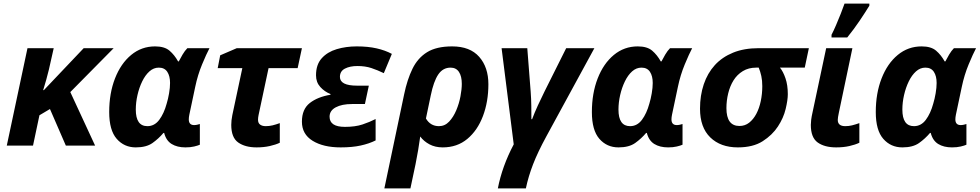

<svg xmlns="http://www.w3.org/2000/svg" viewBox="-20 -816 5490 1076"><path d="M134 -546H281L254 -426Q248 -400 239 -368.5Q230 -337 222 -311H226L449 -546H617L374 -300L513 0H349L260 -205L201 -170L165 0H18Z M741 10Q676 10 634 -38Q592 -86 592 -188Q592 -293 624.5 -376.5Q657 -460 715 -508Q773 -556 849 -556Q902 -556 930 -532Q958 -508 978 -472H982Q990 -488 1003 -510Q1016 -532 1030 -546H1154Q1137 -514 1112.5 -455Q1088 -396 1074 -329L1041 -173Q1038 -158 1038 -147Q1038 -115 1068 -115Q1076 -115 1085 -117Q1094 -119 1100 -121V-5Q1089 0 1068 5Q1047 10 1019 10Q973 10 942 -9Q911 -28 900 -71H896Q869 -39 834.5 -14.5Q800 10 741 10ZM806 -109Q846 -109 872.5 -144.5Q899 -180 914 -235Q922 -261 927.5 -293Q933 -325 933 -351Q933 -390 917.5 -413.5Q902 -437 870 -437Q841 -437 817.5 -416Q794 -395 777 -360Q760 -325 750.5 -283.5Q741 -242 741 -202Q741 -109 806 -109Z M1214 -506 1307 -546H1672L1648 -434H1485L1429 -171Q1426 -156 1426 -145Q1426 -126 1438 -117.5Q1450 -109 1469 -109Q1489 -109 1507.5 -113.5Q1526 -118 1548 -126V-16Q1525 -5 1491.5 2.5Q1458 10 1418 10Q1354 10 1315 -17.5Q1276 -45 1276 -116Q1276 -141 1282 -171L1338 -434H1200Z M1889 10Q1792 10 1732 -27Q1672 -64 1672 -134Q1672 -204 1716 -238.5Q1760 -273 1832 -285V-289Q1799 -302 1775 -328.5Q1751 -355 1751 -394Q1751 -454 1783 -489.5Q1815 -525 1867 -540.5Q1919 -556 1979 -556Q2042 -556 2090.5 -545Q2139 -534 2176 -514L2131 -406Q2096 -423 2061.5 -434.5Q2027 -446 1983 -446Q1941 -446 1913 -431.5Q1885 -417 1885 -385Q1885 -336 1981 -336H2047L2025 -233H1953Q1896 -233 1861.5 -214.5Q1827 -196 1827 -162Q1827 -105 1913 -105Q1971 -105 2011.5 -118.5Q2052 -132 2085 -149V-29Q2049 -11 2001.5 -0.5Q1954 10 1889 10Z M2134 240 2245 -288Q2262 -370 2291.5 -430.5Q2321 -491 2373.5 -523.5Q2426 -556 2514 -556Q2614 -556 2665.5 -497.5Q2717 -439 2717 -344Q2717 -246 2686.5 -165.5Q2656 -85 2599 -37.5Q2542 10 2461 10Q2419 10 2387 -7Q2355 -24 2335 -51Q2330 -13 2323.5 24.5Q2317 62 2309 103L2280 240ZM2440 -109Q2473 -109 2497 -134.5Q2521 -160 2537 -198Q2553 -236 2560.5 -276Q2568 -316 2568 -346Q2568 -389 2552 -413Q2536 -437 2505 -437Q2462 -437 2436 -398.5Q2410 -360 2394 -281L2367 -152Q2392 -109 2440 -109Z M2770 240Q2794 116 2859 -7L2791 -546H2935L2954 -302Q2957 -263 2957.5 -223Q2958 -183 2958 -148H2962Q2975 -183 2994 -224.5Q3013 -266 3032 -304L3153 -546H3311L3042 -52Q2994 36 2967.5 104.5Q2941 173 2927 240Z M3446 10Q3381 10 3339 -38Q3297 -86 3297 -188Q3297 -293 3329.5 -376.5Q3362 -460 3420 -508Q3478 -556 3554 -556Q3607 -556 3635 -532Q3663 -508 3683 -472H3687Q3695 -488 3708 -510Q3721 -532 3735 -546H3859Q3842 -514 3817.5 -455Q3793 -396 3779 -329L3746 -173Q3743 -158 3743 -147Q3743 -115 3773 -115Q3781 -115 3790 -117Q3799 -119 3805 -121V-5Q3794 0 3773 5Q3752 10 3724 10Q3678 10 3647 -9Q3616 -28 3605 -71H3601Q3574 -39 3539.5 -14.5Q3505 10 3446 10ZM3511 -109Q3551 -109 3577.5 -144.5Q3604 -180 3619 -235Q3627 -261 3632.5 -293Q3638 -325 3638 -351Q3638 -390 3622.5 -413.5Q3607 -437 3575 -437Q3546 -437 3522.5 -416Q3499 -395 3482 -360Q3465 -325 3455.5 -283.5Q3446 -242 3446 -202Q3446 -109 3511 -109Z M3903 -207Q3903 -281 3924 -343.5Q3945 -406 3986 -451Q4027 -496 4088.5 -521Q4150 -546 4231 -546H4513L4490 -437H4351Q4369 -415 4382 -377Q4395 -339 4395 -288Q4395 -256 4383 -205.5Q4371 -155 4339.5 -107Q4308 -59 4254 -24.5Q4200 10 4115 10Q4018 10 3960.5 -46Q3903 -102 3903 -207ZM4124 -110Q4155 -110 4178.5 -128.5Q4202 -147 4218.5 -178Q4235 -209 4243.5 -249.5Q4252 -290 4252 -333Q4252 -365 4246.5 -390Q4241 -415 4232 -437H4218Q4175 -437 4143 -417.5Q4111 -398 4091 -366Q4071 -334 4061 -293Q4051 -252 4051 -210Q4051 -110 4124 -110Z M4666 10Q4601 10 4562.5 -17.5Q4524 -45 4524 -116Q4524 -128 4526 -145Q4528 -162 4535 -193L4610 -546H4757L4681 -184Q4675 -156 4675 -144Q4675 -109 4717 -109Q4737 -109 4755 -113.5Q4773 -118 4796 -126V-16Q4773 -5 4740 2.5Q4707 10 4666 10ZM4640 -606V-621Q4652 -644 4665.5 -675.5Q4679 -707 4691.5 -738.5Q4704 -770 4713 -796H4852V-784Q4828 -745 4797 -699Q4766 -653 4728 -606Z M5037 10Q4972 10 4930 -38Q4888 -86 4888 -188Q4888 -293 4920.5 -376.5Q4953 -460 5011 -508Q5069 -556 5145 -556Q5198 -556 5226 -532Q5254 -508 5274 -472H5278Q5286 -488 5299 -510Q5312 -532 5326 -546H5450Q5433 -514 5408.5 -455Q5384 -396 5370 -329L5337 -173Q5334 -158 5334 -147Q5334 -115 5364 -115Q5372 -115 5381 -117Q5390 -119 5396 -121V-5Q5385 0 5364 5Q5343 10 5315 10Q5269 10 5238 -9Q5207 -28 5196 -71H5192Q5165 -39 5130.5 -14.5Q5096 10 5037 10ZM5102 -109Q5142 -109 5168.5 -144.5Q5195 -180 5210 -235Q5218 -261 5223.5 -293Q5229 -325 5229 -351Q5229 -390 5213.5 -413.5Q5198 -437 5166 -437Q5137 -437 5113.5 -416Q5090 -395 5073 -360Q5056 -325 5046.5 -283.5Q5037 -242 5037 -202Q5037 -109 5102 -109Z"/></svg>

Font: BC Sans
Style: Bold Italic
Weight: 700
Italic angle: -12°
Designer: Monotype Design Team
Province of B.C.
Foundry: Monotype Imaging Inc.
Version: Version 2.000;GOOG;noto-source:20170915:90ef993387c0